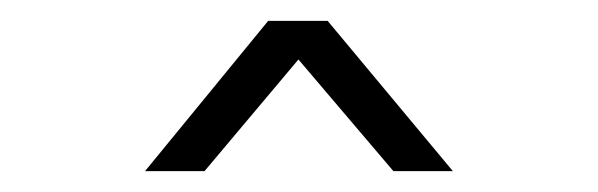

<svg xmlns="http://www.w3.org/2000/svg" viewBox="-20 -804 573 184"><path d="M237 -784H294L414 -640H357L266 -747L176 -640H119Z"/></svg>

Font: Eudoxus Sans Light
Style: Regular
Weight: 300
Designer: Stijn de Vries
Foundry: tokotype
Version: Version 2.005